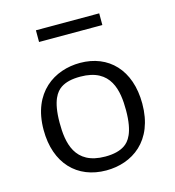

<svg xmlns="http://www.w3.org/2000/svg" viewBox="-109 -816 838 920"><g transform="rotate(-15 310.0 -356.0)"><path d="M306 12C434 12 554.5 -67 554.5 -253C554.5 -421 457 -518.5 316 -518.5C190 -518.5 65 -440 65 -253C65 -86.5 162 12 306 12ZM148 -266C148 -379 179.5 -414.5 203 -431C227 -447 257.5 -454.5 300.5 -454.5C453.5 -454.5 471 -339 471 -242.5C471 -129.5 438.5 -93 415.5 -77.5C393 -62 361 -53.5 318.5 -53.5C165.5 -53.5 148 -169 148 -266ZM153 -666H467V-724H153Z"/></g></svg>

Font: Monaspace Argon Light
Style: Regular
Weight: 300
Designer: Riley Cran & the Lettermatic Team
Foundry: Lettermatic
Version: Version 1.000 (Monaspace Argon)